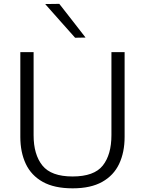

<svg xmlns="http://www.w3.org/2000/svg" viewBox="-20 -990 771 1020"><path d="M366 10.5Q268.5 10.5 207.2 -23.8Q146 -58 117 -119.5Q88 -181 88 -262.5V-713H158.5V-271.5Q158.5 -169 205.2 -110.8Q252 -52.5 365.5 -52.5Q480 -52.5 526 -110.5Q572 -168.5 572 -272.5V-713H642V-262.5Q642 -181 613 -119.5Q584 -58 523 -23.8Q462 10.5 366 10.5ZM379 -789.5Q339.5 -833.5 300.2 -878Q261 -922.5 220 -968.5L295 -969.5Q330 -925 364.8 -880.2Q399.5 -835.5 434.5 -790.5Z"/></svg>

Font: Commissioner Light
Style: Regular
Weight: 300
Designer: Kostas Bartsokas
Foundry: Kostas Bartsokas
Version: Version 1.000; ttfautohint (v1.8.3)